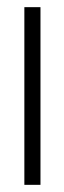

<svg xmlns="http://www.w3.org/2000/svg" viewBox="-20 -516 180 536"><path d="M48 0V-496H93V0Z"/></svg>

Font: DM Sans 36pt ExtraLight
Style: Regular
Weight: 250
Designer: Colophon Foundry, Jonny Pinhorn
Foundry: Colophon Foundry
Version: Version 4.004;gftools[0.9.30]